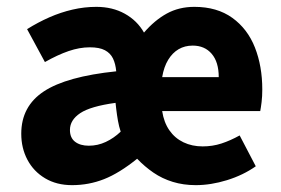

<svg xmlns="http://www.w3.org/2000/svg" viewBox="-20 -528 821 560"><path d="M190 12Q145 12 111.5 -8Q78 -28 60 -62Q42 -96 42 -138Q42 -218 108 -261.5Q174 -305 319 -320Q317 -342 309.5 -357.5Q302 -373 286 -381.5Q270 -390 242 -390Q212 -390 180 -379Q148 -368 111 -347L59 -443Q91 -463 124 -477.5Q157 -492 191.5 -500Q226 -508 261 -508Q308 -508 344 -488Q380 -468 400 -433Q431 -469 466.5 -488.5Q502 -508 547 -508Q613 -508 657.5 -476Q702 -444 723.5 -389.5Q745 -335 745 -267Q745 -247 743 -230.5Q741 -214 739 -204H453Q458 -171 474 -148Q490 -125 515 -113Q540 -101 571 -101Q600 -101 626 -109.5Q652 -118 679 -133L726 -43Q689 -17 642 -2.5Q595 12 551 12Q515 12 484 2.5Q453 -7 427.5 -24.5Q402 -42 380 -65Q328 -23 283.5 -5.5Q239 12 190 12ZM239 -103Q265 -103 288.5 -114Q312 -125 332 -144Q327 -159 324 -176Q321 -193 319 -210L317 -228Q244 -218 214 -198Q184 -178 184 -149Q184 -126 199 -114.5Q214 -103 239 -103ZM453 -303H618Q618 -347 597.5 -371Q577 -395 542 -395Q519 -395 501 -384.5Q483 -374 470.5 -353.5Q458 -333 453 -303Z"/></svg>

Font: Source Sans 3 ExtraLight
Style: Bold
Weight: 700
Version: Version 3.052;hotconv 1.1.0;makeotfexe 2.6.0